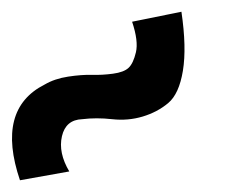

<svg xmlns="http://www.w3.org/2000/svg" viewBox="-236 -916 402 327"><path d="M-11 -879 73 -896Q82 -835 75.5 -795.5Q69 -756 50.5 -740.5Q32 -725 7 -717.5Q-18 -710 -45 -713Q-72 -716 -96 -713Q-124 -712 -130.5 -684Q-137 -656 -118 -624L-202 -609Q-243 -730 -160 -772Q-143 -782 -120 -785.5Q-97 -789 -79.5 -788.5Q-62 -788 -43.5 -790.5Q-25 -793 -17 -800.5Q-9 -808 -4.5 -827Q0 -846 -11 -879Z"/></svg>

Font: Montserrat arm
Style: Regular
Weight: 400
Designer: Julieta Ulanovsky
Foundry: Julieta Ulanovsky
Version: Version 6.000;PS 006.000;hotconv 1.0.88;makeotf.lib2.5.64775